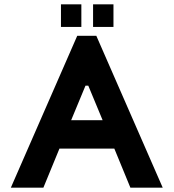

<svg xmlns="http://www.w3.org/2000/svg" viewBox="-20 -865 800 885"><path d="M581 0 507 -180H254L180 0H30L336 -700H424L730 0ZM308 -311H453L387 -470H374ZM261 -845H355V-741H261ZM409 -845H503V-741H409Z"/></svg>

Font: Vina Sans
Style: Regular
Weight: 400
Designer: Andree Nguyen
Foundry: Nguyen Type Foundry
Version: Version 1.002; ttfautohint (v1.8.4.7-5d5b);gftools[0.9.28]